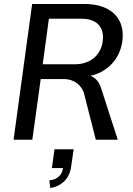

<svg xmlns="http://www.w3.org/2000/svg" viewBox="-20 -700 668 962"><path d="M48 0H142L184 -304H301C347 -304 390 -276 402 -228L460 0H570L486 -260C476 -292 456 -312 433 -320C535 -343 595 -427 595 -524C595 -620 523 -680 405 -680H141ZM227 204 232 242C290 233 328 193 336 138L349 48H253L240 142H296L295 146C290 179 265 200 227 204ZM194 -378 225 -606H390C457 -606 496 -572 496 -514C496 -433 439 -378 356 -378Z"/></svg>

Font: Ronzino Oblique
Style: Italic
Weight: 400
Italic angle: -8°
Designer: Nunzio Mazzaferro
Foundry: Collletttivo
Version: Version 1.000;Glyphs 3.3 (3337)